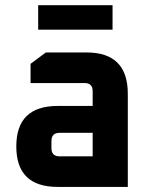

<svg xmlns="http://www.w3.org/2000/svg" viewBox="-20 -734 590 754"><path d="M206.3 0Q44 0 44 -159Q44 -317.9 206.3 -317.9H343.9V-375.9Q343.9 -407.9 311.9 -407.9H100V-483.3L160 -528H320.1Q481.9 -528 481.9 -365.9V0ZM182 -152.1Q182 -120 214.1 -120H343.9V-212.4H214.1Q182 -212.4 182 -180.3ZM129.9 -617.6V-713.6H422V-617.6Z"/></svg>

Font: Oxanium ExtraLight
Style: Regular
Weight: 200
Designer: Severin Meyer
Version: Version 2.000